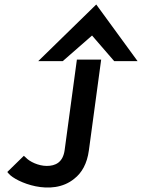

<svg xmlns="http://www.w3.org/2000/svg" viewBox="-20 -716 632 854"><path d="M19.3 57C50.4 93 209.1 162 310.3 79C343.8 53 367.4 12 375.3 -47L430 -451H322L267.6 -49C260.1 7 226 22 188 22C151 22 111.6 3 95 -15L86.1 -23L12.4 49ZM259 -444 389.4 -558 488 -444H592L408.1 -696L150 -444Z"/></svg>

Font: Charger
Style: ExBdIt
Weight: 400
Designer: Jasper
Foundry: Cannot Into Space Fonts
Version: Version 0.99